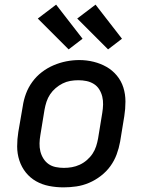

<svg xmlns="http://www.w3.org/2000/svg" viewBox="-20 -800 640 828"><path d="M254 8Q222 8 191.5 2Q161 -4 135.5 -18.5Q110 -33 91.5 -56Q73 -79 63.5 -108Q54 -137 54 -168.5Q54 -200 59 -231L78 -341Q82 -369 92 -396Q102 -423 119.5 -447Q137 -471 160.5 -489Q184 -507 211 -518.5Q238 -530 266 -535.5Q294 -541 322 -541Q354 -541 384 -533.5Q414 -526 439.5 -511.5Q465 -497 484 -474Q503 -451 512 -422.5Q521 -394 521 -362Q521 -330 516 -299L498 -189Q493 -161 483 -134Q473 -107 456 -83.5Q439 -60 415 -41.5Q391 -23 364 -11.5Q337 0 309 4Q281 8 254 8ZM255 -76Q273 -76 290 -79Q307 -82 323.5 -89.5Q340 -97 354.5 -109.5Q369 -122 379 -137Q389 -152 394.5 -169Q400 -186 403 -203L421 -313Q424 -331 424.5 -349Q425 -367 421 -383.5Q417 -400 408 -414.5Q399 -429 384.5 -438Q370 -447 353 -450.5Q336 -454 318 -454Q300 -454 283 -451Q266 -448 250 -440Q234 -432 220 -420Q206 -408 196 -393Q186 -378 180.5 -361Q175 -344 172 -327L154 -217Q151 -200 150.5 -182Q150 -164 154 -147.5Q158 -131 167 -116.5Q176 -102 189.5 -92.5Q203 -83 220.5 -79.5Q238 -76 255 -76ZM446 -587 313 -720 392 -780 506 -633ZM276 -587 143 -720 222 -780 336 -633Z"/></svg>

Font: Iosevka Curly MdExObl
Style: Regular
Weight: 500
Width: 7
Italic angle: -9°
Monospace: yes
Designer: Belleve Invis
Foundry: Belleve Invis
Version: Version 11.1.0; ttfautohint (v1.8.3)